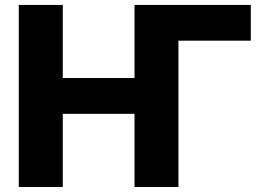

<svg xmlns="http://www.w3.org/2000/svg" viewBox="-20 -747 1053 767"><path d="M981.9 -727.3V-584.5H692.8V0H517.4V-292.3H230.8V0H55V-727.3H230.8V-435.4H517.4V-727.3Z"/></svg>

Font: Inter UI Extra Bold
Style: Regular
Weight: 800
Designer: Rasmus Andersson
Foundry: rsms
Version: 3.2;8d6f07862